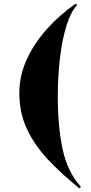

<svg xmlns="http://www.w3.org/2000/svg" viewBox="-20 -834 495 1043"><path d="M411 189Q314 111 240.5 32.5Q167 -46 126 -134Q85 -222 85 -329Q85 -421 124 -508Q163 -595 232 -673Q301 -751 391 -814L399 -807Q365 -771 341.5 -696Q318 -621 306 -520.5Q294 -420 294 -309Q294 -143 321 -20Q348 103 420 181Z"/></svg>

Font: Literata 72pt Black
Style: Regular
Weight: 900
Designer: Latin by Veronika Burian and Jose Scaglione. Greek by Irene Vlachou. Cyrillic by Vera Evstafieva.
Foundry: TypeTogether
Version: Version 3.002